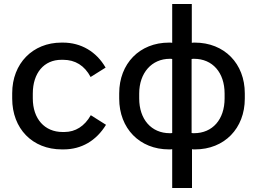

<svg xmlns="http://www.w3.org/2000/svg" viewBox="-20 -740 1285 960"><path d="M289 7H298C387 7 461 -36 510 -116L434 -164C403 -109 357 -80 302 -80H293C203 -80 144 -146 144 -248V-272C144 -375 200 -441 287 -441H296C356 -441 403 -412 433 -355L508 -402C462 -482 385 -527 295 -527H287C144 -527 41 -423 41 -274V-247C41 -97 142 7 289 7Z M841 -720V-526C836 -527 830 -527 825 -527C678 -527 576 -422 576 -273V-247C576 -98 678 7 825 7C830 7 836 7 841 6V200H940V6C943 7 950 7 955 7C1102 7 1204 -98 1204 -247V-273C1204 -422 1102 -527 954 -527C950 -527 945 -527 939 -526V-720ZM676 -272C676 -376 739 -446 829 -446C833 -446 838 -446 841 -445V-75C838 -74 833 -74 829 -74C737 -74 676 -143 676 -248ZM1103 -272V-248C1103 -143 1043 -74 950 -74C947 -74 942 -74 938 -75V-445C943 -446 947 -446 950 -446C1043 -446 1103 -377 1103 -272Z"/></svg>

Font: Fixel Text Medium
Style: Regular
Weight: 500
Width: 4
Designer: AlfaBravo + MacPaw
Foundry: Kyrylo Tkachov, Marchela Mozhyna, Serhii Makarenko, Maria Weinstein, Zakhar Kryvoshyya
Version: Version 1.211